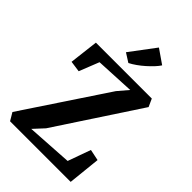

<svg xmlns="http://www.w3.org/2000/svg" viewBox="-290 -1120 1231 1231"><g transform="rotate(45 326.0 -504.5)"><path d="M393.6 -616.3 453.5 -686.6 188.5 -673.4 134.8 -537.9 59.8 -548.4 83.3 -745.6H590.2L614.3 -692.4L245.8 -131.3L181.2 -61.5L491.5 -81L547.3 -236.5L623.2 -220.8L600.2 0H50.6L19.3 -52.8ZM323.2 -800.6H322.5L263 -838.4L391.2 -1009.2L486.7 -943Q476 -926.2 457.5 -906.2Q438.9 -886.3 416.2 -866.1Q393.5 -845.9 369.3 -828.8Q345.1 -811.7 323.2 -800.6Z"/></g></svg>

Font: Merriweather 7pt Light
Style: Regular
Weight: 300
Designer: Eben Sorkin
Foundry: Eben Sorkin
Version: Version 2.200;gftools[0.9.31]